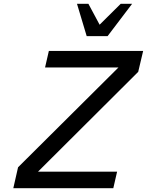

<svg xmlns="http://www.w3.org/2000/svg" viewBox="-20 -990 773 1010"><path d="M50 0 75 -110 603 -635H217L237 -722H733L707 -612L180 -87H596L576 0ZM546 -800H436L385 -970H445L504 -860L615 -970H675Z"/></svg>

Font: Perun
Style: Italic
Weight: 400
Italic angle: -12°
Foundry: Copyright (c) Stefan Peev, Context Ltd, 2016
Version: Version 1.027